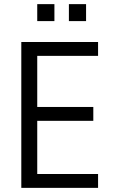

<svg xmlns="http://www.w3.org/2000/svg" viewBox="-20 -908 553 928"><path d="M83 0V-705H454V-638H160V-391H431V-324H160V-67H454V0ZM313 -806V-888H396V-806ZM160 -806V-888H243V-806Z"/></svg>

Font: Nunito Sans 10pt Condensed
Style: Regular
Weight: 400
Width: 3
Designer: Vernon Adams
Foundry: Vernon Adams
Version: Version 3.101;gftools[0.9.27]